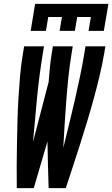

<svg xmlns="http://www.w3.org/2000/svg" viewBox="-20 -975 582 995"><path d="M139 -815 162 -955H542L518 -815H439L451 -887H380L368 -815H289L301 -887H230L218 -815ZM67 0Q66 -58 66.5 -116Q67 -174 68 -232Q69 -290 70.5 -348Q72 -406 75.5 -464.5Q79 -523 84 -581.5Q89 -640 99 -698L105 -735H208L202 -698Q183 -583 172 -468.5Q161 -354 151 -239L232 -550Q235 -587 238.5 -624Q242 -661 248 -698L254 -735H357L351 -698Q341 -637 334.5 -575.5Q328 -514 323.5 -453Q319 -392 315 -331Q311 -270 308 -209Q323 -270 338 -331Q353 -392 367 -453Q381 -514 394 -575.5Q407 -637 417 -698L423 -735H526L520 -698Q510 -640 496 -581.5Q482 -523 466 -464.5Q450 -406 432.5 -348Q415 -290 396.5 -232Q378 -174 359 -116Q340 -58 321 0H232Q230 -60 228.5 -121Q227 -182 226 -242L155 0Z"/></svg>

Font: Iosevka SS04 Oblique
Style: Bold
Weight: 700
Italic angle: -9°
Monospace: yes
Designer: Belleve Invis
Foundry: Belleve Invis
Version: Version 19.0.0; ttfautohint (v1.8.4)